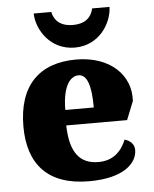

<svg xmlns="http://www.w3.org/2000/svg" viewBox="-55 -824 708 880"><g transform="rotate(-5 299.0 -384.0)"><path d="M308 -606C420 -606 480 -703 482 -778H402C391 -730 357 -710 308 -710C259 -710 225 -730 214 -778H133C135 -703 195 -606 308 -606ZM320 10C481 10 542 -55 542 -115C542 -141 523 -159 498 -166C476 -113 438 -74 370 -74C284 -74 240 -129 237 -254H517L551 -339C559 -457 465 -551 308 -551C138 -551 41 -454 41 -266C41 -91 131 10 320 10ZM239 -325C239 -425 270 -478 313 -478C353 -478 370 -424 370 -325Z"/></g></svg>

Font: UArctic Serif Black
Style: Regular
Weight: 900
Designer: Customization by Puisto advertising & original work Monotype Design Team
Foundry: Monotype Imaging Inc.
Version: Version 2.004